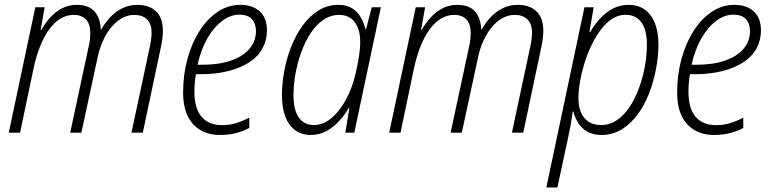

<svg xmlns="http://www.w3.org/2000/svg" viewBox="-20 -561 3263 812"><path d="M17.1 0 129.4 -530.3H168.9L151.9 -433.6H154.3Q169.4 -460.9 190.9 -485.4Q212.4 -509.8 241 -525.1Q269.5 -540.5 304.7 -540.5Q355 -540.5 379.6 -512.7Q404.3 -484.9 406.2 -436.5H408.2Q423.3 -463.4 445.3 -487.3Q467.3 -511.2 496.6 -525.9Q525.9 -540.5 562 -540.5Q610.8 -540.5 639.9 -512.9Q668.9 -485.4 668.9 -430.2Q668.9 -414.1 666.3 -395.3Q663.6 -376.5 659.7 -358.4L584 0H536.1L612.8 -359.4Q617.2 -378.4 619.1 -394.3Q621.1 -410.2 621.1 -422.4Q621.1 -460.4 601.6 -479.2Q582 -498 547.9 -498Q520 -498 495.1 -483.9Q470.2 -469.7 449.7 -444.6Q429.2 -419.4 414.6 -386.5Q399.9 -353.5 392.1 -314.9L324.2 0H276.9L354.5 -361.8Q358.9 -379.4 360.4 -395.5Q361.8 -411.6 361.8 -423.3Q361.8 -458.5 344 -478.3Q326.2 -498 291.5 -498Q260.7 -498 234.1 -481.2Q207.5 -464.4 186 -433.8Q164.6 -403.3 148.7 -362.8Q132.8 -322.3 122.6 -274.9L64.9 0Z M909.7 9.8Q864.3 9.8 829.1 -10Q793.9 -29.8 774.2 -69.6Q754.4 -109.4 754.4 -169.9Q754.4 -245.1 772.7 -311.8Q791 -378.4 823.7 -429.9Q856.4 -481.4 900.6 -511Q944.8 -540.5 996.6 -540.5Q1048.3 -540.5 1078.6 -512.7Q1108.9 -484.9 1108.9 -432.6Q1108.9 -391.1 1090.3 -356.7Q1071.8 -322.3 1035.2 -298.1Q998.5 -273.9 945.8 -260.5Q893.1 -247.1 825.2 -247.1H808.6Q805.7 -231.4 804 -212.4Q802.2 -193.4 802.2 -173.8Q802.2 -103 832.3 -67.4Q862.3 -31.7 919.4 -31.7Q952.1 -31.7 980.2 -40.8Q1008.3 -49.8 1034.2 -63.5V-20Q1010.7 -6.8 979.5 1.5Q948.2 9.8 909.7 9.8ZM815.4 -287.1H834Q906.2 -287.1 957.3 -304.9Q1008.3 -322.8 1035.4 -355Q1062.5 -387.2 1062.5 -429.7Q1062.5 -460.9 1045.2 -480Q1027.8 -499 991.7 -499Q955.1 -499 919.7 -472.7Q884.3 -446.3 856.9 -398.7Q829.6 -351.1 815.4 -287.1Z M1294.9 9.8Q1256.3 9.8 1228.8 -10Q1201.2 -29.8 1186.8 -67.4Q1172.4 -105 1172.4 -157.7Q1172.4 -207.5 1182.1 -260.5Q1191.9 -313.5 1211.4 -363.3Q1231 -413.1 1260 -453.1Q1289.1 -493.2 1327.1 -516.8Q1365.2 -540.5 1411.6 -540.5Q1445.8 -540.5 1468.8 -526.1Q1491.7 -511.7 1505.4 -488.5Q1519 -465.3 1524.9 -438.5H1528.3L1552.2 -530.3H1590.8L1478.5 0H1440.4L1457.5 -104.5H1455.1Q1437.5 -74.7 1413.6 -48.6Q1389.6 -22.5 1359.9 -6.3Q1330.1 9.8 1294.9 9.8ZM1307.1 -32.2Q1347.2 -32.2 1382.1 -61.8Q1417 -91.3 1443.4 -140.4Q1469.7 -189.5 1483.4 -248Q1492.7 -287.1 1498 -321.3Q1503.4 -355.5 1503.4 -384.8Q1503.4 -437.5 1479.7 -467.8Q1456.1 -498 1414.6 -498Q1377.9 -498 1347.4 -477.1Q1316.9 -456.1 1293.7 -420.7Q1270.5 -385.3 1254.4 -341.1Q1238.3 -296.9 1229.7 -249.8Q1221.2 -202.6 1221.2 -159.2Q1221.2 -96.2 1243.7 -64.2Q1266.1 -32.2 1307.1 -32.2Z M1626 0 1738.3 -530.3H1777.8L1760.7 -433.6H1763.2Q1778.3 -460.9 1799.8 -485.4Q1821.3 -509.8 1849.9 -525.1Q1878.4 -540.5 1913.6 -540.5Q1963.9 -540.5 1988.5 -512.7Q2013.2 -484.9 2015.1 -436.5H2017.1Q2032.2 -463.4 2054.2 -487.3Q2076.2 -511.2 2105.5 -525.9Q2134.8 -540.5 2170.9 -540.5Q2219.7 -540.5 2248.8 -512.9Q2277.8 -485.4 2277.8 -430.2Q2277.8 -414.1 2275.1 -395.3Q2272.5 -376.5 2268.6 -358.4L2192.9 0H2145L2221.7 -359.4Q2226.1 -378.4 2228 -394.3Q2230 -410.2 2230 -422.4Q2230 -460.4 2210.4 -479.2Q2190.9 -498 2156.7 -498Q2128.9 -498 2104 -483.9Q2079.1 -469.7 2058.6 -444.6Q2038.1 -419.4 2023.4 -386.5Q2008.8 -353.5 2001 -314.9L1933.1 0H1885.7L1963.4 -361.8Q1967.8 -379.4 1969.2 -395.5Q1970.7 -411.6 1970.7 -423.3Q1970.7 -458.5 1952.9 -478.3Q1935.1 -498 1900.4 -498Q1869.6 -498 1843 -481.2Q1816.4 -464.4 1794.9 -433.8Q1773.4 -403.3 1757.6 -362.8Q1741.7 -322.3 1731.4 -274.9L1673.8 0Z M2290.5 231.9 2451.7 -530.3H2490.7L2472.7 -424.8H2475.6Q2494.1 -457 2518.1 -482.9Q2542 -508.8 2572 -524.7Q2602.1 -540.5 2638.2 -540.5Q2678.2 -540.5 2706.1 -521Q2733.9 -501.5 2749.3 -463.9Q2764.6 -426.3 2764.6 -373Q2764.6 -323.2 2754.6 -270.3Q2744.6 -217.3 2725.6 -167.5Q2706.5 -117.7 2677.2 -77.6Q2647.9 -37.6 2609.6 -13.9Q2571.3 9.8 2523.4 9.8Q2488.8 9.8 2464.6 -3.9Q2440.4 -17.6 2426 -40Q2411.6 -62.5 2405.3 -88.9H2402.3Q2398.9 -63.5 2393.6 -33.7Q2388.2 -3.9 2382.3 22.5L2337.4 231.9ZM2521.5 -32.2Q2559.1 -32.2 2589.6 -53.2Q2620.1 -74.2 2643.6 -110.1Q2667 -146 2683.1 -190.4Q2699.2 -234.9 2707.5 -281.7Q2715.8 -328.6 2715.8 -372.6Q2715.8 -435.1 2692.1 -466.8Q2668.5 -498.5 2625.5 -498.5Q2595.7 -498.5 2569.3 -481.7Q2543 -464.8 2521 -435.5Q2499 -406.2 2481.4 -369.6Q2463.9 -333 2451.7 -293.5Q2439.5 -253.9 2432.9 -215.6Q2426.3 -177.2 2426.3 -145.5Q2426.3 -91.3 2451.7 -61.8Q2477.1 -32.2 2521.5 -32.2Z M2999 9.8Q2953.6 9.8 2918.5 -10Q2883.3 -29.8 2863.5 -69.6Q2843.8 -109.4 2843.8 -169.9Q2843.8 -245.1 2862.1 -311.8Q2880.4 -378.4 2913.1 -429.9Q2945.8 -481.4 2990 -511Q3034.2 -540.5 3085.9 -540.5Q3137.7 -540.5 3168 -512.7Q3198.2 -484.9 3198.2 -432.6Q3198.2 -391.1 3179.7 -356.7Q3161.1 -322.3 3124.5 -298.1Q3087.9 -273.9 3035.2 -260.5Q2982.4 -247.1 2914.6 -247.1H2897.9Q2895 -231.4 2893.3 -212.4Q2891.6 -193.4 2891.6 -173.8Q2891.6 -103 2921.6 -67.4Q2951.7 -31.7 3008.8 -31.7Q3041.5 -31.7 3069.6 -40.8Q3097.7 -49.8 3123.5 -63.5V-20Q3100.1 -6.8 3068.8 1.5Q3037.6 9.8 2999 9.8ZM2904.8 -287.1H2923.3Q2995.6 -287.1 3046.6 -304.9Q3097.7 -322.8 3124.8 -355Q3151.9 -387.2 3151.9 -429.7Q3151.9 -460.9 3134.5 -480Q3117.2 -499 3081.1 -499Q3044.4 -499 3009 -472.7Q2973.6 -446.3 2946.3 -398.7Q2918.9 -351.1 2904.8 -287.1Z"/></svg>

Font: Open Sans SemiCondensed Light
Style: Italic
Weight: 300
Width: 4
Italic angle: -12°
Designer: Monotype Design Team
Foundry: Monotype Imaging Inc.
Version: Version 3.000